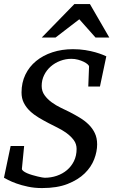

<svg xmlns="http://www.w3.org/2000/svg" viewBox="-25 -936 573 972"><path d="M481 -498H421.9L425.8 -599.1Q425.8 -604 418.5 -610.6Q411.1 -617.2 398.7 -623.3Q386.2 -629.4 370.1 -633.8Q354 -638.2 335.9 -638.2Q307.1 -638.2 280 -627.9Q252.9 -617.7 231.9 -599.4Q210.9 -581.1 198.5 -555.9Q186 -530.8 186 -501Q186 -474.1 200.7 -453.9Q215.3 -433.6 236.8 -418Q258.3 -402.3 282.7 -390.6Q307.1 -378.9 327.1 -369.1Q353.5 -355.5 378.7 -340.3Q403.8 -325.2 423.3 -306.2Q442.9 -287.1 454.8 -262.5Q466.8 -237.8 466.8 -205.1Q466.8 -168.9 451.9 -129.9Q437 -90.8 403.8 -58.3Q370.6 -25.9 317.6 -4.9Q264.6 16.1 188 16.1Q149.4 16.1 116.5 9Q83.5 2 58.3 -7.1Q33.2 -16.1 16.8 -24.7Q0.5 -33.2 -4.9 -36.1L28.8 -196.8H97.2L85.9 -82Q85.4 -76.2 92.8 -70.3Q100.1 -64.5 111.8 -59.3Q123.5 -54.2 137.7 -50Q151.9 -45.9 164.8 -42.7Q177.7 -39.6 187.7 -37.8Q197.8 -36.1 201.2 -36.1Q233.4 -36.1 262.7 -46.1Q292 -56.2 314.2 -75Q336.4 -93.8 349.6 -120.8Q362.8 -147.9 362.8 -182.1Q362.8 -207.5 347.9 -227.3Q333 -247.1 311.3 -262.7Q289.6 -278.3 265.1 -290.3Q240.7 -302.2 222.2 -312Q195.8 -325.7 170.9 -340.6Q146 -355.5 126.7 -373.8Q107.4 -392.1 95.7 -415Q84 -438 84 -467.8Q84 -517.6 103.5 -558.1Q123 -598.6 158 -627.2Q192.9 -655.8 240.5 -671.4Q288.1 -687 344.2 -687Q377.9 -687 406.7 -682.4Q435.5 -677.7 457.5 -671.4Q479.5 -665 493.9 -659.2Q508.3 -653.3 513.2 -650.9ZM458.5 -746.1 376.5 -838.4 256.3 -746.1H186.5L351.6 -915.5H430.2L528.3 -746.1Z"/></svg>

Font: Charis SIL Viet
Style: Italic
Weight: 400
Italic angle: -11°
Foundry: SIL International
Version: Version 5.000